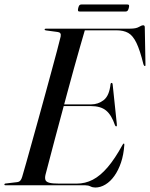

<svg xmlns="http://www.w3.org/2000/svg" viewBox="-28 -828 671 858"><path d="M232.5 -361.5H379.5Q411 -361.5 435.8 -381Q460.5 -400.5 466 -452Q466.5 -454.5 467.5 -456Q468.5 -457.5 470.5 -457.5Q472.5 -457.5 473.8 -456Q475 -454.5 475.5 -450L494 -274Q494.5 -268 494.2 -266Q494 -264 492 -263.5Q490.5 -263 489.2 -263.8Q488 -264.5 486 -268Q470.5 -314 446.2 -334Q422 -354 378 -354H229.5ZM353 0H-3Q-5.5 0 -7 -0.8Q-8.5 -1.5 -8.5 -3.5Q-8.5 -5 -7 -6.5Q-5.5 -8 -2.5 -8L48 -14Q57.5 -15 62.8 -21Q68 -27 71 -37.5Q78.5 -63 90 -103.5Q101.5 -144 115.2 -193.8Q129 -243.5 144.2 -298Q159.5 -352.5 174.2 -407Q189 -461.5 202.5 -511Q216 -560.5 226.5 -600Q237 -639.5 243 -664.5Q245 -674.5 241.5 -679.2Q238 -684 230 -685L178 -692Q174 -692.5 172.8 -693.5Q171.5 -694.5 171.5 -696.5Q171.5 -698 173 -699Q174.5 -700 177 -700H553.5Q580 -700 592.5 -707.5Q605 -715 612 -715Q619 -715 619 -706L622 -542.5Q622.5 -538 622 -535.5Q621.5 -533 619.5 -533Q617.5 -533 616 -534.8Q614.5 -536.5 613 -540.5Q597.5 -604 581.5 -636.8Q565.5 -669.5 544.8 -681Q524 -692.5 493 -692.5H351Q342 -662 329.5 -618.2Q317 -574.5 302.5 -522.5Q288 -470.5 273 -414.5Q258 -358.5 243.2 -303.5Q228.5 -248.5 215.2 -199Q202 -149.5 191.8 -110Q181.5 -70.5 175 -46Q172 -32 175.2 -23.5Q178.5 -15 192.8 -11.2Q207 -7.5 236.5 -7.5H315Q353 -7.5 386.8 -25Q420.5 -42.5 453 -80.5Q485.5 -118.5 519.5 -180.5Q523 -186.5 525 -186.5Q528.5 -186.5 527.5 -179.5Q524.5 -136.5 512.8 -101.8Q501 -67 483.2 -42Q465.5 -17 443.2 -3.5Q421 10 398 10Q386 10 376.2 5Q366.5 0 353 0ZM321.5 -792Q324 -801.5 327 -804.8Q330 -808 336 -808H541Q547 -808 548.5 -805Q550 -802 547.5 -792Q545 -783 542 -779.8Q539 -776.5 533 -776.5H328Q322 -776.5 320.8 -779.8Q319.5 -783 321.5 -792Z"/></svg>

Font: Fraunces 120pt
Style: Italic
Weight: 400
Italic angle: -16°
Version: Version 1.000;[b76b70a41]